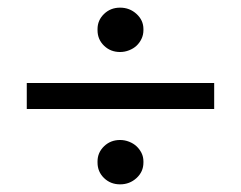

<svg xmlns="http://www.w3.org/2000/svg" viewBox="-20 -576 630 502"><path d="M50 -291H540V-359H50ZM294 -94Q319 -94 337 -110.5Q355 -127 355 -151V-154Q355 -166 350 -176Q345 -186 337 -193.5Q329 -201 317.5 -205.5Q306 -210 294 -210Q269 -210 252 -193.5Q235 -177 235 -154V-151Q235 -127 252 -110.5Q269 -94 294 -94ZM294 -440Q306 -440 317.5 -444.5Q329 -449 337 -456.5Q345 -464 350 -474.5Q355 -485 355 -497V-500Q355 -523 337 -539.5Q319 -556 294 -556Q269 -556 252 -539.5Q235 -523 235 -500V-497Q235 -473 252 -456.5Q269 -440 294 -440Z"/></svg>

Font: Fixel Variable
Style: Regular
Weight: 100
Width: 3
Designer: AlfaBravo + MacPaw
Foundry: Kyrylo Tkachov, Marchela Mozhyna, Serhii Makarenko, Maria Weinstein, Zakhar Kryvoshyya
Version: Version 1.211